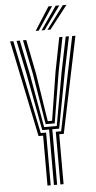

<svg xmlns="http://www.w3.org/2000/svg" viewBox="-63 -1009 521 1046"><g transform="rotate(-5 197.0 -486.0)"><path d="M188.5 0V-303.5H151L92.8 -613.5L54 -800H71.8L110.2 -613.5L162.8 -319H231.8L284.5 -613.5L322.8 -800H340.5L302 -613.5L243.5 -303.5H206V0ZM153.2 0V-273H128.2L18.8 -800H36.2L141.5 -288.2H170.8V0ZM223.8 0V-288.2H253L358.2 -800H376L266.2 -273H241.2V0ZM172.5 -334.2 126.8 -613.5 89.2 -800H107L144 -613.5L185.2 -349.5H209L250.8 -613.5L287.5 -800H305.2L268 -613.5L222 -334.2ZM162.5 -845 243.5 -972H263.5L179 -845ZM227 -845 322 -972H342L243.5 -845ZM194.8 -845 282.8 -972H302.8L211.2 -845Z"/></g></svg>

Font: Big Shoulders Inline Text Thin Medium
Style: Regular
Weight: 500
Version: Version 2.002